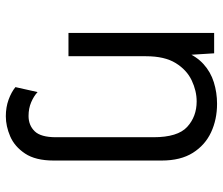

<svg xmlns="http://www.w3.org/2000/svg" viewBox="-73 -477 765 659"><g transform="rotate(90 309.5 -147.5)"><path d="M531 -183V51Q531 113 507 149Q483 185 448 200Q413 215 379 215Q348 215 322 205.5Q296 196 279 182L296 106Q310 119 331 128Q352 137 378 137Q410 137 430.5 116Q451 95 451 43V-183ZM93 0V-500H163L170 -388L157 -399Q173 -439 200 -463.5Q227 -488 262.5 -499Q298 -510 336 -510Q390 -510 434 -489.5Q478 -469 504.5 -427Q531 -385 531 -320V0H451V-292Q451 -375 415.5 -407.5Q380 -440 328 -440Q292 -440 256 -423Q220 -406 196.5 -368Q173 -330 173 -266V0Z"/></g></svg>

Font: Work Sans
Style: Regular
Weight: 400
Designer: Wei Huang
Foundry: Wei Huang
Version: Version 2.006; ttfautohint (v1.8.1.43-b0c9)